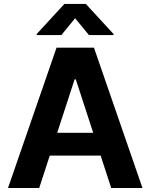

<svg xmlns="http://www.w3.org/2000/svg" viewBox="-20 -947 758 967"><path d="M20.3 0 264.8 -707H453.2L697.6 0H540.1L361.7 -547.4H355.8L177.4 0ZM547 -278V-163.3H169.2V-278ZM358.3 -855.2 289.2 -770.5H164.9V-775.8L304.2 -927.1H412.4L551.7 -775.8V-770.5H427.8Z"/></svg>

Font: Pretendard Std Variable
Style: Regular
Weight: 400
Designer: Base glyphs from Inter by Rasmus Andersson; Hangeul glyphs from Noto Sans CJK(Source Han Sans) by Jang Soo-young and Kan
Foundry: Kil Hyung-jin
Version: Version 1.309;Glyphs 3.2 (3225)